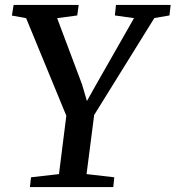

<svg xmlns="http://www.w3.org/2000/svg" viewBox="-20 -763 716 783"><path d="M102 0 106.5 -40 220.5 -53 250.5 -291 86.5 -689 28.5 -699.5 35.5 -743H301L295 -700L213 -689L314.5 -419L334.5 -351L372 -418L526.5 -689L448.5 -700L453 -743H676L671 -700L609.5 -689.5L364 -294L333 -53L446 -40L442 0Z"/></svg>

Font: Merriweather 28pt Medium
Style: Italic
Weight: 500
Italic angle: -7.8°
Version: Version 2.101